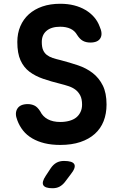

<svg xmlns="http://www.w3.org/2000/svg" viewBox="-20 -760 640 1020"><path d="M390 -574Q377 -597 354 -607.5Q331 -618 300 -618Q253 -618 227.5 -596.5Q202 -575 202 -537Q202 -510 209 -494Q216 -478 229 -468Q242 -458 260 -452Q278 -446 300 -441Q350 -428 394.5 -413Q439 -398 472.5 -372Q506 -346 526 -306Q546 -266 546 -205Q546 -156 530.5 -116.5Q515 -77 484 -49Q453 -21 407 -5.5Q361 10 300 10Q254 10 217 1Q180 -8 151 -25Q122 -42 102.5 -66.5Q83 -91 72 -121Q57 -158 72 -182.5Q87 -207 128 -207Q146 -207 162.5 -199.5Q179 -192 194 -168Q207 -141 234 -126.5Q261 -112 300 -112Q326 -112 348 -118Q370 -124 384.5 -135.5Q399 -147 407.5 -164.5Q416 -182 416 -204Q416 -234 406.5 -252.5Q397 -271 381.5 -283Q366 -295 345 -302Q324 -309 300 -315Q251 -327 209 -341.5Q167 -356 136.5 -379Q106 -402 89 -439.5Q72 -477 72 -537Q72 -583 88 -620.5Q104 -658 133.5 -684.5Q163 -711 205 -725.5Q247 -740 300 -740Q340 -740 373.5 -731.5Q407 -723 434 -707Q461 -691 480 -669Q499 -647 509 -620Q527 -581 513.5 -557.5Q500 -534 460 -534Q437 -534 420.5 -543Q404 -552 390 -574ZM223 174 250 133Q263 114 280 104.5Q297 95 320 95Q366 95 375 113Q384 131 355 167L324 208Q311 224 295.5 232Q280 240 259 240Q219 240 210 223.5Q201 207 223 174Z"/></svg>

Font: Maple Mono NL
Style: Bold
Weight: 700
Monospace: yes
Designer: subframe7536
Version: Version 7.000